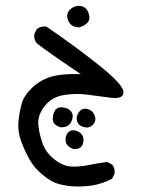

<svg xmlns="http://www.w3.org/2000/svg" viewBox="-20 -325 540 670"><path d="M221.7 324.2Q197.3 321.3 176.8 314.5Q156.2 307.6 127.9 284.2Q99.6 260.7 83.5 232.4Q67.4 204.1 54.2 168.9Q41 133.8 44.4 99.1Q47.9 64.5 55.7 36.6Q63.5 8.8 91.3 -18.1Q119.1 -44.9 156.2 -56.6Q193.4 -68.4 261.7 -66.4Q148.4 -142.6 108.4 -173.8Q97.7 -186.5 99.6 -206.1L108.4 -223.6Q122.1 -234.4 141.6 -232.4Q243.2 -163.1 325.7 -97.2Q408.2 -31.2 410.6 -5.4Q413.1 20.5 370.1 16.6Q319.3 9.8 281.7 4.9Q244.1 0 202.1 6.8Q160.2 13.7 135.3 45.9Q110.4 78.1 113.8 111.3Q117.2 144.5 128.9 176.3Q140.6 208 169.4 231Q198.2 253.9 226.6 255.9Q254.9 257.8 286.1 251.5Q317.4 245.1 353.5 240.2L371.1 249Q381.8 260.7 379.9 281.2L371.1 298.8Q337.9 316.4 300.8 322.3Q263.7 328.1 221.7 324.2ZM236.3 195.3Q210.9 185.5 209 166.5Q207 147.5 218.3 136.7Q229.5 126 246.1 131.3Q262.7 136.7 268.6 149.9Q274.4 163.1 268.1 179.7Q261.7 196.3 236.3 195.3ZM191.4 119.1Q162.1 110.4 164.1 86.9Q166 63.5 177.2 54.7Q188.5 45.9 207.5 51.3Q226.6 56.6 231.9 70.3Q237.3 84 227.5 102.1Q217.8 120.1 191.4 119.1ZM274.4 119.1Q253.9 114.3 249 98.1Q244.1 82 255.4 66.4Q266.6 50.8 284.7 55.2Q302.7 59.6 310.1 77.6Q317.4 95.7 305.2 109.4Q293 123 274.4 119.1ZM256.8 -229.5Q227.5 -229.5 217.8 -253.9Q208 -278.3 226.6 -293.5Q245.1 -308.6 265.6 -303.2Q286.1 -297.9 291.5 -270Q296.9 -242.2 256.8 -229.5Z"/></svg>

Font: JasonHandwriting2
Style: Regular
Weight: 400
Version: Version 1.05.10